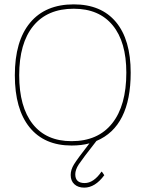

<svg xmlns="http://www.w3.org/2000/svg" viewBox="-20 -662 667 880"><path d="M366 198Q338 198 321 182.5Q304 167 304 140Q304 116 319 91.5Q334 67 390 -5Q354 5 308 5Q183 5 115.5 -78.5Q48 -162 48 -317Q48 -474 118 -558Q188 -642 318 -642Q444 -642 511.5 -561Q579 -480 579 -329Q579 -82 422 -16Q357 67 341 91.5Q325 116 325 137Q325 177 368 177Q409 177 445 125H447L458 141Q416 198 366 198ZM318 -622Q197 -622 132.5 -543Q68 -464 68 -317Q68 -172 130 -93.5Q192 -15 308 -15Q429 -15 494 -96.5Q559 -178 559 -329Q559 -470 496.5 -546Q434 -622 318 -622Z"/></svg>

Font: Alegreya Sans SC Thin
Style: Regular
Weight: 100
Designer: Juan Pablo del Peral
Foundry: Huerta Tipografica
Version: Version 2.007